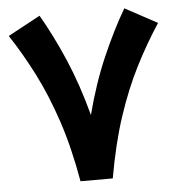

<svg xmlns="http://www.w3.org/2000/svg" viewBox="-50 -715 707 762"><g transform="rotate(-5 304.0 -334.0)"><path d="M240.2 0Q216.3 -136.7 180.9 -242.7Q145.5 -348.6 101.6 -435.3Q57.6 -522 6.8 -599.1L135.3 -668.5Q183.1 -586.9 227.3 -484.4Q271.5 -381.8 304.2 -258.3Q336.4 -382.3 380.9 -484.6Q425.3 -586.9 473.1 -668.5L601.6 -599.1Q550.8 -522 506.8 -435.5Q462.9 -349.1 427.7 -242.9Q392.6 -136.7 368.7 0Z"/></g></svg>

Font: Vazir Black FD-WOL
Style: Black-FD-WOL
Weight: 900
Designer: Saber Rastikerdar
Foundry: Saber Rastikerdar
Version: Version 30.0.0